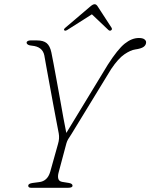

<svg xmlns="http://www.w3.org/2000/svg" viewBox="-20 -892 714 912"><path d="M324.5 -10Q324.5 0 303 0H128Q114 0 114 -10Q114 -20 135.5 -23L166 -27Q205.5 -31.5 218.5 -76L255.5 -208Q263.5 -234 259 -258.5Q255 -279 247.8 -317Q240.5 -355 232 -401Q223.5 -447 215.2 -492.5Q207 -538 200.2 -574.5Q193.5 -611 190.5 -629Q182 -670.5 131.5 -675Q107.5 -677 106.5 -689Q106 -693.5 111.2 -696.8Q116.5 -700 124 -700H156Q186 -700 201.8 -687Q217.5 -674 224 -643Q228 -624.5 234.5 -589.2Q241 -554 249.2 -509.5Q257.5 -465 265.8 -418.2Q274 -371.5 281.5 -330.2Q289 -289 295 -260.5L492 -584.5Q539 -658 572.5 -684.8Q606 -711.5 639.5 -711.5Q658 -711.5 666 -705.2Q674 -699 674 -691.5Q674 -678 662.2 -669.5Q650.5 -661 622 -657Q600.5 -654 571.2 -634.2Q542 -614.5 508 -564L319 -254.5Q309.5 -240.5 304 -231.2Q298.5 -222 295.5 -211.5L258.5 -73Q253.5 -55 257 -42.8Q260.5 -30.5 276 -28L307 -23Q324.5 -20 324.5 -10ZM507 -747.5Q501 -744 494.5 -750L416.5 -824L300 -750Q290 -744 286 -747.5Q280.5 -752 290 -760L407.5 -860Q421 -872 429.5 -872Q438 -872 445 -860L510 -760Q514.5 -752 507 -747.5Z"/></svg>

Font: Fraunces 9pt S050 Thin
Style: Italic
Weight: 100
Italic angle: -16°
Version: Version 1.000; ttfautohint (v1.8.3)